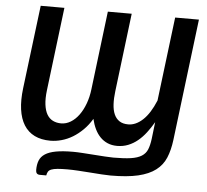

<svg xmlns="http://www.w3.org/2000/svg" viewBox="-60 -786 1134 1050"><g transform="rotate(5 507.0 -261.0)"><path d="M989.5 -722.5 907.5 -53.5Q900.5 2 883 43.8Q865.5 85.5 829 113.2Q792.5 141 733 155Q673.5 169 582 169Q563 169 533.2 167Q503.5 165 470.2 162.5Q437 160 404 158Q371 156 345.5 156Q311.5 156 290.2 158Q269 160 256.8 164.8Q244.5 169.5 239.2 178Q234 186.5 232 199H198Q185 199 179.8 192.5Q174.5 186 174.5 174Q174.5 144 183.2 122Q192 100 213.8 85.8Q235.5 71.5 273 64.5Q310.5 57.5 367.5 57.5Q388 57.5 418.5 59.5Q449 61.5 481 63.8Q513 66 542 68Q571 70 589 70Q648 70 685 64.5Q722 59 743.8 45.2Q765.5 31.5 775 8.5Q784.5 -14.5 789 -50L800 -143Q781.5 -111.5 761 -84.5Q740.5 -57.5 716.5 -37.8Q692.5 -18 664.5 -6.8Q636.5 4.5 603.5 4.5Q574.5 4.5 551.2 -5.5Q528 -15.5 510.5 -33.5Q493 -51.5 481 -76.5Q469 -101.5 462 -131.5Q441.5 -97 415.2 -71Q389 -45 359.8 -27.2Q330.5 -9.5 299.2 -0.8Q268 8 237.5 8Q187 8 150.5 -10Q114 -28 92.2 -63Q70.5 -98 63.5 -148.5Q56.5 -199 64.5 -264.5L121 -722.5H251L195 -264.5Q189.5 -219 193.8 -186.2Q198 -153.5 210.2 -132.5Q222.5 -111.5 242.5 -101.5Q262.5 -91.5 288 -91.5Q315.5 -91.5 340.5 -106.8Q365.5 -122 385.2 -149Q405 -176 418.5 -212.8Q432 -249.5 437 -292.5L489.5 -722.5H620.5L568 -292.5Q563 -253 564.8 -220.8Q566.5 -188.5 576.5 -165.8Q586.5 -143 605.5 -130.5Q624.5 -118 654 -118Q695.5 -118 734 -153.8Q772.5 -189.5 802.5 -262L859 -722.5Z"/></g></svg>

Font: Lato 2
Style: Bold Italic
Weight: 700
Italic angle: -7°
Designer: Lukasz Dziedzic with Adam Twardoch and Botio Nikoltchev
Foundry: tyPoland Lukasz Dziedzic
Version: Version 2.015; 2015-08-06; http://www.latofonts.com/